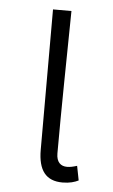

<svg xmlns="http://www.w3.org/2000/svg" viewBox="-45 -566 360 612"><g transform="rotate(5 135.0 -260.5)"><path d="M178 13C201 13 217 8 229 2L220 -44C207 -40 198 -38 188 -38C168 -38 154 -50 154 -78C154 -225 157 -379 159 -534H100V-85C100 -19 125 13 178 13Z"/></g></svg>

Font: Noto Sans SC Light
Style: Regular
Weight: 300
Designer: Ryoko NISHIZUKA 西塚涼子 (kana, bopomofo & ideographs); Paul D. Hunt (Latin, Greek & Cyrillic); Sandoll Communications 산돌커뮤니
Foundry: Adobe
Version: Version 2.004;hotconv 1.0.118;makeotfexe 2.5.65603